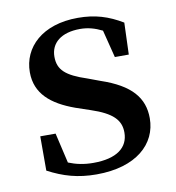

<svg xmlns="http://www.w3.org/2000/svg" viewBox="-68 -602 621 678"><g transform="rotate(-10 242.5 -263.0)"><path d="M252 -324C176 -349 150 -373 150 -420C150 -469 188 -501 256 -501C284 -501 309 -494 335 -481L360 -382H410L414 -496C364 -526 317 -541 255 -541C127 -541 55 -470 55 -381C55 -304 108 -260 191 -230L244 -212C319 -187 347 -159 347 -114C347 -60 305 -27 221 -27C187 -27 159 -33 132 -44L107 -152H52V-29C107 0 158 15 225 15C368 15 444 -56 444 -148C444 -221 402 -272 295 -308Z"/></g></svg>

Font: Source Han Serif CN SemiBold
Style: Regular
Weight: 600
Designer: Ryoko NISHIZUKA 西塚涼子 (kana & ideographs); Frank Grießhammer (Latin, Greek & Cyrillic); Wenlong ZHANG 张文龙 (bopomofo); San
Foundry: Adobe Systems Incorporated
Version: Version 1.000;PS 1;hotconv 16.6.53;makeotf.lib2.5.65590